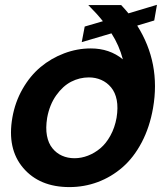

<svg xmlns="http://www.w3.org/2000/svg" viewBox="-20 -761 678 789"><path d="M328.1 -651.9 402.8 -673.8Q379.4 -703.6 342.8 -740.2H478Q481.4 -736.3 487.5 -729.7Q493.7 -723.1 498.5 -717.3Q503.4 -711.4 507.8 -706.1L625 -741.2L613.8 -676.8L543.9 -655.8Q641.1 -501.5 608.9 -316.9Q595.2 -238.3 562.3 -175.8Q529.3 -113.3 483.4 -73.5Q437.5 -33.7 381.8 -12.9Q326.2 7.8 265.1 7.8Q142.6 7.8 75.4 -70.8Q8.3 -149.4 30.8 -277.8Q42 -341.8 72.8 -395.5Q103.5 -449.2 146.7 -485.4Q189.9 -521.5 243.4 -541.7Q296.9 -562 353 -562Q430.2 -562 484.9 -517.1Q469.7 -574.7 438 -624L315.9 -587.9ZM173.8 -276.9Q167 -234.9 172.9 -203.6Q178.7 -172.4 195.3 -151.9Q211.9 -131.3 235.1 -121.1Q258.3 -110.8 286.1 -110.8Q314 -110.8 341.3 -121.3Q368.7 -131.8 392.3 -151.6Q416 -171.4 433.8 -203.9Q451.7 -236.3 459 -276.9Q465.8 -318.8 459.7 -350.1Q453.6 -381.3 436.5 -401.9Q419.4 -422.4 396 -432.6Q372.6 -442.9 345.2 -442.9Q307.1 -442.9 272.7 -425.3Q238.3 -407.7 210.9 -369.1Q183.6 -330.6 173.8 -276.9Z"/></svg>

Font: SVN-Poppins SemiBold
Style: Italic
Weight: 600
Italic angle: -10°
Designer: Ninad Kale (Devanagari), Jonny Pinhorn (Latin)
Foundry: Indian Type Foundry
Version: Version 3.002 2017